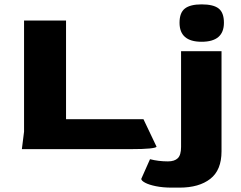

<svg xmlns="http://www.w3.org/2000/svg" viewBox="-20 -682 1104 878"><path d="M90 -80V-588H282V-137H636L696 -11Q693 -6 664 -3Q635 0 576 0H80ZM801 -578Q801 -624 825.5 -643Q850 -662 902 -662Q956 -662 980 -643Q1004 -624 1004 -578Q1004 -491 902 -491Q801 -491 801 -578ZM626 136 666 46Q705 56 748 56Q778 56 793 41.5Q808 27 808 -10V-448H993V10Q993 96 941.5 136Q890 176 801 176H765Q725 176 693 169.5Q661 163 643.5 153.5Q626 144 626 136Z"/></svg>

Font: Gold Bold
Style: Regular
Weight: 400
Designer: jaiki
Version: Version 1.000